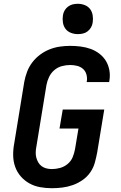

<svg xmlns="http://www.w3.org/2000/svg" viewBox="-20 -985 640 1013"><path d="M254 8Q222 8 191.5 2.5Q161 -3 135 -17.5Q109 -32 89.5 -54.5Q70 -77 60 -105Q50 -133 49.5 -165Q49 -197 55 -228L108 -553Q113 -580 123 -606.5Q133 -633 150.5 -656Q168 -679 191.5 -696.5Q215 -714 241.5 -724.5Q268 -735 295.5 -739Q323 -743 350 -743Q378 -743 405.5 -739.5Q433 -736 458 -727Q483 -718 504 -702Q525 -686 538.5 -664Q552 -642 557 -614.5Q562 -587 557 -559Q557 -557 556.5 -555.5Q556 -554 556 -552H437Q437 -553 437.5 -554Q438 -555 438 -555Q441 -574 436 -592Q431 -610 418 -621.5Q405 -633 387 -637.5Q369 -642 350 -642Q328 -642 306 -636Q284 -630 266.5 -615Q249 -600 239 -579Q229 -558 225 -536L172 -212Q169 -197 168.5 -182Q168 -167 171.5 -153.5Q175 -140 182 -128Q189 -116 200 -108Q211 -100 225 -96.5Q239 -93 254 -93Q275 -93 297 -99Q319 -105 337 -120Q355 -135 363.5 -156Q372 -177 376 -199L394 -307H294L311 -407H530L493 -182Q488 -155 480.5 -127.5Q473 -100 456.5 -76Q440 -52 415.5 -35Q391 -18 364 -8.5Q337 1 309 4.5Q281 8 254 8ZM391 -805Q371 -805 353.5 -812Q336 -819 325.5 -833Q315 -847 312 -866Q309 -885 312 -904Q314 -918 321 -930Q328 -942 339.5 -950.5Q351 -959 364 -962Q377 -965 391 -965Q410 -965 427.5 -958Q445 -951 455.5 -937Q466 -923 469 -904Q472 -885 469 -866Q467 -852 460 -840Q453 -828 442 -819.5Q431 -811 417.5 -808Q404 -805 391 -805Z"/></svg>

Font: Zed Sans Extended
Style: Bold Italic
Weight: 700
Width: 7
Italic angle: -9°
Designer: Belleve Invis
Foundry: Belleve Invis
Version: Version 1.0.0; ttfautohint (v1.8.4)